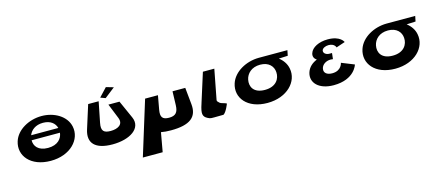

<svg xmlns="http://www.w3.org/2000/svg" viewBox="-55 -1326 5161 2226"><g transform="rotate(-15 2525.5 -213.0)"><path d="M590 -348H264C286 -405 342 -452 433 -452C524 -452 575 -405 590 -348ZM254 -290H594C587 -222 534 -155 417 -155C298 -155 253 -222 254 -290ZM95 -321C44 -159 167 -2 409 -2C645 -2 790 -159 756 -321C729 -450 589 -532 437 -532C286 -532 135 -450 95 -321Z M1150 -562 1210 -540 1334 -637 1245 -663ZM1354 -459H1221L1293 -280C1328 -193 1251 -157 1169 -157C1086 -157 1054 -186 1073 -280L1122 -526H996L907 -244C859 -92 941 -1 1151 -1C1360 -1 1514 -101 1450 -244Z M1804 -416H1650L1448 237H1686L1727 7C1761 14 1801 17 1846 17C2074 17 2168 -57 2152 -215L2132 -416H1979L1974 -249C1971 -165 1941 -130 1862 -130C1782 -130 1759 -165 1774 -249Z M2267 -193V-192C2264 -182 2261 -173 2258 -164L2253 -147C2230 -61 2244 -31 2314 -3C2335 5 2382 0 2480 0C2517 -23 2551 -115 2551 -115C2544 -125 2482 -136 2474 -145C2458 -160 2443 -170 2446 -185L2515 -544H2378Z M2861 -319C2875 -389 2935 -451 3039 -451C3143 -451 3195 -389 3199 -319C3205 -241 3155 -154 3020 -154C2881 -154 2845 -241 2861 -319ZM3044 -532C2893 -531 2741 -448 2699 -319C2646 -157 2767 0 3010 0C3246 0 3393 -157 3361 -319C3350 -378 3315 -427 3268 -463L3376 -468L3389 -532Z M4055 -451C4055 -451 4024 -532 3871 -532C3766 -532 3678 -488 3658 -422C3647 -387 3660 -358 3690 -338C3633 -315 3588 -276 3569 -218C3531 -99 3628 0 3804 0C4057 0 4102 -169 4102 -169L3950 -230C3950 -230 3936 -138 3823 -138C3760 -138 3721 -168 3731 -218C3740 -266 3790 -297 3843 -297C3859 -297 3872 -294 3872 -294L3880 -366H3848C3810 -366 3777 -390 3783 -421C3788 -447 3826 -465 3863 -465C3937 -465 3948 -415 3948 -415Z M4395 -319C4409 -389 4469 -451 4573 -451C4677 -451 4729 -389 4733 -319C4739 -241 4689 -154 4554 -154C4415 -154 4379 -241 4395 -319ZM4578 -532C4427 -531 4275 -448 4233 -319C4180 -157 4301 0 4544 0C4780 0 4927 -157 4895 -319C4884 -378 4849 -427 4802 -463L4910 -468L4923 -532Z"/></g></svg>

Font: Hussar Milosc
Style: Bold
Weight: 700
Foundry: Cannot Into Space Fonts
Version: Version 1.02